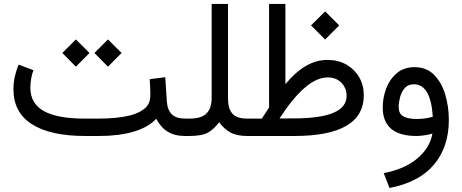

<svg xmlns="http://www.w3.org/2000/svg" viewBox="-20 -687 2335 970"><path d="M457 -419.4 525.4 -487.8 594.2 -419.4 525.4 -350.1ZM294.9 -419.4 363.3 -487.8 432.1 -419.4 363.3 -350.1ZM481 0H410.2Q234.9 0 141.4 -59.3Q47.9 -118.7 47.9 -236.3Q47.9 -269 54.9 -300.3Q62 -331.5 74.2 -360.4L148.9 -332.5Q141.1 -312 137.2 -288.6Q133.3 -265.1 133.3 -243.7Q133.8 -163.1 202.1 -125.5Q270.5 -87.9 405.3 -87.9H478.5Q572.8 -87.9 634.3 -103.3Q695.8 -118.7 722.7 -150.9Q731 -160.6 735.4 -175.3Q739.7 -189.9 739.7 -210.9Q739.7 -230.5 738.5 -249.8Q737.3 -269 736.3 -287.1L814.9 -296.9L822.8 -175.8Q825.7 -131.8 847.7 -109.9Q869.6 -87.9 914.6 -87.9H926.8V0H914.6Q862.3 0 826.9 -22Q791.5 -43.9 769.5 -86.9Q728 -43 654.1 -21.5Q580.1 0 481 0Z M1086.9 -69.8Q1063 -35.6 1031.7 -17.8Q1000.5 0 938 0H907.2V-87.9H939Q997.1 -87.9 1022.9 -113.5Q1048.8 -139.2 1049.3 -189.9V-667H1131.8V-189.9Q1131.8 -139.2 1153.6 -113.5Q1175.3 -87.9 1228.5 -87.9H1244.1V0H1229.5Q1176.3 0 1144 -17.8Q1111.8 -35.6 1086.9 -69.8Z M1551.3 -558.6 1622.6 -629.4 1693.8 -558.6 1622.6 -487.3ZM1421.9 -261.7Q1471.2 -321.8 1523.9 -353Q1576.7 -384.3 1634.3 -384.3Q1688.5 -384.3 1729.7 -360.8Q1771 -337.4 1794.4 -297.1Q1817.9 -256.8 1817.9 -206.1Q1817.9 0 1466.8 0H1224.6V-87.9H1302.7Q1312 -102.1 1321.3 -116.2Q1330.6 -130.4 1339.4 -144V-667H1421.9ZM1464.4 -88.9Q1731 -88.9 1731 -202.1Q1731 -242.2 1704.6 -269Q1678.2 -295.9 1635.7 -295.9Q1579.6 -295.9 1518.6 -242.9Q1457.5 -189.9 1392.1 -88.4Z M2164.6 -12.2Q2147.9 -6.8 2124.3 -3.4Q2100.6 0 2084.5 0Q1913.6 0 1913.6 -144.5Q1913.6 -192.9 1930.9 -239.5Q1948.2 -286.1 1984.1 -316.9Q2020 -347.7 2074.7 -347.7Q2134.3 -347.7 2172.6 -309.3Q2210.9 -271 2229.2 -210Q2247.6 -148.9 2247.6 -81.1Q2247.6 55.2 2172.6 144.5Q2097.7 233.9 1947.8 262.7L1918.5 187.5Q2024.9 167.5 2088.9 113Q2152.8 58.6 2164.6 -12.2ZM2166.5 -97.2Q2156.2 -261.2 2070.8 -261.2Q2041 -261.2 2024.2 -241.2Q2007.3 -221.2 2000.7 -194.6Q1994.1 -168 1994.1 -147Q1994.1 -113.3 2016.8 -99.6Q2039.6 -85.9 2086.9 -85.9Q2106 -85.9 2126.5 -88.6Q2147 -91.3 2166.5 -97.2Z"/></svg>

Font: Vazir
Style: Regular
Weight: 400
Designer: Saber Rastikerdar
Foundry: Saber Rastikerdar
Version: Version 30.0.0